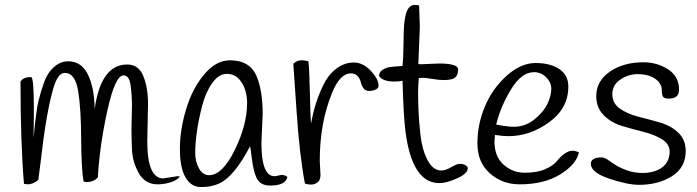

<svg xmlns="http://www.w3.org/2000/svg" viewBox="-20 -749 2822 777"><path d="M106 -437Q117 -437 117 -305Q117 -284 116.5 -238Q116 -192 116 -190Q126 -303 136.5 -344Q147 -385 158 -414.5Q169 -444 182 -460Q214 -501 256 -501Q309 -501 335.5 -448Q362 -395 363 -307Q388 -488 495 -488Q541 -488 560 -441Q579 -394 579 -329L576 -177Q576 -27 641 -27L698 -36Q703 -36 708 -35Q698 -20 671 -11.5Q644 -3 618 -3Q567 -3 541.5 -48.5Q516 -94 514 -144.5Q512 -195 512 -231L514 -320Q514 -364 508.5 -404Q503 -444 480 -444Q446 -444 414.5 -301.5Q383 -159 376 -31Q359 -13 333 -12Q325 -12 318 -15Q309 -67 308.5 -188.5Q308 -310 296 -382Q284 -454 242 -454Q214 -454 196 -392Q167 -295 144 -90Q138 -42 135 -21Q114 -3 92 -3L77 -5Q63 -172 63 -419Q74 -437 106 -437Z M1043 -288 1038 -173Q1038 -86 1058 -56Q1070 -36 1091 -36Q1097 -36 1108 -39Q1129 -45 1143 -33Q1136 2 1073 2Q1030 2 1016 -34Q1005 -61 1000 -101.5Q995 -142 992 -157Q927 -33 866 -6Q835 8 794 8Q753 8 730.5 -31.5Q708 -71 708 -147Q708 -223 733 -306.5Q758 -390 806 -447.5Q854 -505 911 -505Q993 -505 1020 -437Q1043 -379 1043 -288ZM826 -40Q880 -40 930 -142Q980 -244 980 -332Q980 -389 950 -426Q930 -450 897.5 -450Q865 -450 838.5 -412.5Q812 -375 798 -320.5Q784 -266 777 -217.5Q770 -169 770 -131.5Q770 -94 785.5 -67Q801 -40 826 -40Z M1274 -98 1277 -41Q1277 -19 1264.5 -10.5Q1252 -2 1239.5 -2Q1227 -2 1214 -6Q1192 -122 1180.5 -295Q1169 -468 1167 -491Q1182 -505 1198.5 -505Q1215 -505 1228 -501Q1232 -472 1234 -373Q1236 -274 1239 -249Q1253 -333 1289 -406Q1309 -447 1341.5 -471.5Q1374 -496 1411.5 -496Q1449 -496 1480.5 -462.5Q1512 -429 1512 -402Q1512 -392 1500 -386.5Q1488 -381 1473.5 -381Q1459 -381 1451 -392Q1443 -403 1440 -416.5Q1437 -430 1427 -441Q1417 -452 1400 -452Q1355 -452 1323 -371Q1274 -250 1274 -98Z M1575 -419Q1530 -419 1514 -441Q1514 -457 1527.5 -466Q1541 -475 1557 -477.5Q1573 -480 1609 -482Q1612 -509 1612.5 -551.5Q1613 -594 1614 -624Q1617 -703 1638 -721Q1647 -729 1657.5 -729Q1668 -729 1676 -727Q1679 -655 1679 -640L1673 -490Q1675 -489 1684 -489L1756 -492Q1834 -492 1834 -468Q1834 -434 1806 -428Q1793 -425 1775.5 -425Q1758 -425 1730.5 -429.5Q1703 -434 1691 -434Q1679 -434 1675 -433Q1672 -404 1672 -375.5Q1672 -347 1673.5 -304.5Q1675 -262 1681.5 -203Q1688 -144 1710 -101.5Q1732 -59 1766 -59Q1783 -59 1806 -72.5Q1829 -86 1841.5 -86Q1854 -86 1863.5 -80.5Q1873 -75 1873 -68Q1873 -47 1830.5 -27.5Q1788 -8 1758 -8Q1648 -8 1621 -216Q1613 -276 1609 -422Q1593 -419 1575 -419Z M1983 -203Q1981 -183 1981 -176Q1981 -116 2017.5 -83Q2054 -50 2104 -50Q2154 -50 2185.5 -64Q2217 -78 2231 -94Q2267 -139 2297 -139Q2308 -139 2323 -133Q2313 -84 2247.5 -43.5Q2182 -3 2083 -3Q2013 -3 1962.5 -47.5Q1912 -92 1912 -169Q1912 -246 1942.5 -318.5Q1973 -391 2030.5 -442.5Q2088 -494 2147.5 -494Q2207 -494 2243.5 -469.5Q2280 -445 2280 -398Q2280 -311 2202.5 -254.5Q2125 -198 2038 -198Q2015 -198 1983 -203ZM2059 -236Q2106 -236 2143 -266Q2180 -296 2195.5 -329Q2211 -362 2211 -389Q2211 -416 2190 -436.5Q2169 -457 2141 -457Q2091 -457 2048.5 -388Q2006 -319 1988 -245Q2032 -236 2059 -236Z M2656 -400Q2647 -423 2622 -436Q2597 -449 2560 -449Q2523 -449 2490.5 -427Q2458 -405 2458 -368Q2458 -331 2488.5 -309.5Q2519 -288 2562.5 -277Q2606 -266 2650 -253.5Q2694 -241 2724.5 -212.5Q2755 -184 2755 -138Q2755 -71 2699.5 -36Q2644 -1 2566 -1Q2520 -1 2445.5 -26Q2371 -51 2371 -86Q2371 -112 2415 -112Q2428 -112 2449 -96Q2513 -49 2580 -49Q2616 -49 2642 -61Q2690 -84 2690 -135Q2690 -166 2659.5 -185Q2629 -204 2585.5 -215Q2542 -226 2498 -239Q2454 -252 2423.5 -282.5Q2393 -313 2393 -360Q2393 -421 2448 -459Q2503 -497 2584 -497Q2639 -497 2683.5 -468.5Q2728 -440 2728 -386Q2728 -350 2687 -350Q2670 -350 2664.5 -356Q2659 -362 2658.5 -377.5Q2658 -393 2656 -400Z"/></svg>

Font: Handlee
Style: Regular
Weight: 400
Designer: Joe Prince
Foundry: Joe Prince
Version: Version 1.001